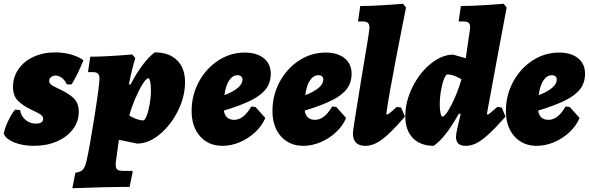

<svg xmlns="http://www.w3.org/2000/svg" viewBox="-27 -762 3125 1019"><path d="M162 -106Q202 -106 202 -131Q202 -145 188 -154.5Q174 -164 137 -181Q93 -202 67.5 -228Q42 -254 42 -301Q42 -353 71 -395Q100 -437 151 -460.5Q202 -484 266 -484Q310 -484 350.5 -472.5Q391 -461 416 -442Q384 -364 353 -314H328Q318 -336 301.5 -348.5Q285 -361 268 -361Q254 -361 244 -353Q234 -345 234 -333Q234 -323 241.5 -315.5Q249 -308 264 -301L286 -290Q335 -268 363 -242Q391 -216 391 -168Q391 -117 360 -76Q329 -35 275 -11.5Q221 12 153 12Q93 12 48 -6.5Q3 -25 -7 -53Q-2 -81 16 -119.5Q34 -158 53 -180L80 -178Q83 -148 107 -127Q131 -106 162 -106Z M433 89Q450 13 475.5 -150Q501 -313 501 -346Q501 -363 493 -371Q485 -379 468 -379H440L452 -461Q533 -461 675 -473L691 -454Q672 -391 657 -314H666Q729 -434 794 -484Q870 -484 912.5 -442.5Q955 -401 955 -326Q955 -249 917 -173Q879 -97 820 -48.5Q761 0 701 0L604 -20L588 96Q587 102 587 113Q587 132 596.5 138.5Q606 145 630 145H676L677 151L661 230Q532 230 357 237L373 155Q401 151 413 138Q425 125 433 89ZM659 -149Q676 -138 696.5 -130.5Q717 -123 733 -123Q742 -123 751.5 -147.5Q761 -172 767.5 -209.5Q774 -247 774 -283Q774 -309 770 -328Q766 -347 761 -347Q750 -347 731 -317.5Q712 -288 692 -241.5Q672 -195 659 -149Z M1161 -175Q1169 -126 1216 -126Q1266 -126 1307 -197L1329 -194L1381 -136Q1364 -95 1328 -61Q1292 -27 1246 -7.5Q1200 12 1154 12Q1080 12 1035 -38.5Q990 -89 990 -173Q990 -257 1028.5 -328Q1067 -399 1131.5 -441Q1196 -483 1272 -483Q1336 -483 1373 -453Q1410 -423 1410 -371Q1410 -324 1385 -290.5Q1360 -257 1306.5 -230Q1253 -203 1161 -175ZM1164 -257Q1211 -275 1235.5 -296Q1260 -317 1260 -340Q1260 -350 1253 -356.5Q1246 -363 1235 -363Q1208 -363 1189.5 -336Q1171 -309 1164 -257Z M1590 -175Q1598 -126 1645 -126Q1695 -126 1736 -197L1758 -194L1810 -136Q1793 -95 1757 -61Q1721 -27 1675 -7.5Q1629 12 1583 12Q1509 12 1464 -38.5Q1419 -89 1419 -173Q1419 -257 1457.5 -328Q1496 -399 1560.5 -441Q1625 -483 1701 -483Q1765 -483 1802 -453Q1839 -423 1839 -371Q1839 -324 1814 -290.5Q1789 -257 1735.5 -230Q1682 -203 1590 -175ZM1593 -257Q1640 -275 1664.5 -296Q1689 -317 1689 -340Q1689 -350 1682 -356.5Q1675 -363 1664 -363Q1637 -363 1618.5 -336Q1600 -309 1593 -257Z M2079 -195 2102 -191 2122 -143Q2044 -53 1999 -20.5Q1954 12 1912 12Q1846 12 1846 -55Q1846 -72 1894 -364Q1934 -598 1934 -615Q1934 -632 1926 -640Q1918 -648 1901 -648H1873L1885 -730Q1942 -730 2015.5 -735Q2089 -740 2112 -742L2128 -722Q2114 -655 2075 -453Q2036 -251 2023 -157L2027 -154Q2031 -154 2042.5 -163Q2054 -172 2079 -195Z M2613 -195 2636 -191 2656 -143Q2600 -80 2564 -47.5Q2528 -15 2500.5 -1.5Q2473 12 2444 12Q2393 12 2393 -36Q2393 -47 2399 -75.5Q2405 -104 2418 -158H2408Q2369 -90 2338 -50.5Q2307 -11 2275 12Q2204 12 2164 -29.5Q2124 -71 2124 -145Q2124 -222 2161.5 -298.5Q2199 -375 2258.5 -423.5Q2318 -472 2378 -472L2445 -453L2467 -605Q2468 -610 2468 -618Q2468 -634 2460 -641Q2452 -648 2435 -648H2407L2419 -730Q2476 -730 2549.5 -735Q2623 -740 2646 -742L2662 -722Q2650 -659 2618.5 -490.5Q2587 -322 2557 -157L2561 -154Q2565 -154 2574.5 -162Q2584 -170 2613 -195ZM2422 -341Q2419 -343 2408 -349Q2397 -355 2380.5 -361Q2364 -367 2348 -367Q2339 -367 2329.5 -343Q2320 -319 2313.5 -281.5Q2307 -244 2307 -208Q2307 -179 2311 -161Q2315 -143 2321 -143Q2337 -143 2369 -205.5Q2401 -268 2422 -341Z M2829 -175Q2837 -126 2884 -126Q2934 -126 2975 -197L2997 -194L3049 -136Q3032 -95 2996 -61Q2960 -27 2914 -7.5Q2868 12 2822 12Q2748 12 2703 -38.5Q2658 -89 2658 -173Q2658 -257 2696.5 -328Q2735 -399 2799.5 -441Q2864 -483 2940 -483Q3004 -483 3041 -453Q3078 -423 3078 -371Q3078 -324 3053 -290.5Q3028 -257 2974.5 -230Q2921 -203 2829 -175ZM2832 -257Q2879 -275 2903.5 -296Q2928 -317 2928 -340Q2928 -350 2921 -356.5Q2914 -363 2903 -363Q2876 -363 2857.5 -336Q2839 -309 2832 -257Z"/></svg>

Font: Alegreya Black
Style: Italic
Weight: 900
Italic angle: -7°
Designer: Juan Pablo del Peral
Foundry: Huerta Tipografica
Version: Version 2.007; ttfautohint (v1.6)